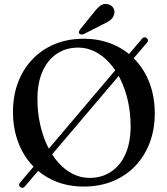

<svg xmlns="http://www.w3.org/2000/svg" viewBox="-20 -909 832 954"><path d="M80.5 20Q75 16 74.8 10Q74.5 4 79 -1L685.5 -716.5Q690.5 -722.5 697 -723.5Q703.5 -724.5 709 -719.5Q715 -715 715.5 -709.5Q716 -704 711.5 -698.5L104 17Q99 23.5 92.8 24.2Q86.5 25 80.5 20ZM395 -716.5Q474.5 -716.5 539.5 -689.2Q604.5 -662 651.5 -612.2Q698.5 -562.5 723.8 -494.5Q749 -426.5 749 -345.5Q749 -266 723.8 -199.5Q698.5 -133 652 -84.2Q605.5 -35.5 540.5 -8.8Q475.5 18 396.5 18Q318 18 253.2 -9.2Q188.5 -36.5 141.8 -86.2Q95 -136 69.8 -204Q44.5 -272 44.5 -353.5Q44.5 -433 69.5 -499.2Q94.5 -565.5 141 -614.2Q187.5 -663 252 -689.8Q316.5 -716.5 395 -716.5ZM629 -280.5Q629 -346.5 616 -405.5Q603 -464.5 579.2 -513.2Q555.5 -562 523 -597.8Q490.5 -633.5 451.2 -653Q412 -672.5 368.5 -672.5Q308 -672.5 262.2 -641.8Q216.5 -611 191.2 -554Q166 -497 166 -418Q166 -351.5 179 -292.5Q192 -233.5 215.5 -184.5Q239 -135.5 271.2 -99.8Q303.5 -64 342.5 -44.5Q381.5 -25 425 -25Q486 -25 532 -55.8Q578 -86.5 603.5 -143.8Q629 -201 629 -280.5ZM444 -844.5Q462 -868 478.5 -880.5Q495 -893 516.5 -888Q534.5 -884 543 -869.5Q551.5 -855 547.5 -840Q543.5 -821.5 529.2 -810Q515 -798.5 492 -788.5L396 -739.5Q390.5 -737.5 384.2 -737.8Q378 -738 374 -742Q370 -746.5 372 -751.8Q374 -757 377.5 -762Z"/></svg>

Font: Fraunces 11pt
Style: Regular
Weight: 400
Version: Version 1.000;[b76b70a41]